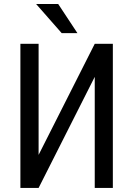

<svg xmlns="http://www.w3.org/2000/svg" viewBox="-20 -927 659 947"><path d="M447.3 -710.9H536.6V0H447.3V-547.9L170.4 0H80.6V-710.9H170.4V-163.1ZM361.8 -763.7H284.2L158.2 -907.2H267.1Z"/></svg>

Font: MAUL Condensed
Style: Condensed Regular
Weight: 400
Designer: MAUL
Version: Version 1.0; 2020; ttfautohint (v1.8.3)